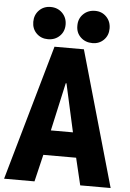

<svg xmlns="http://www.w3.org/2000/svg" viewBox="-63 -973 688 1017"><g transform="rotate(5 281.0 -464.0)"><path d="M-2 0 203.1 -719.7H359.4L564.5 0H402.8L358.9 -184.1L346.7 -246.1L283.2 -532.2H279.3L215.8 -246.1L203.6 -184.1L159.7 0ZM135.3 -144V-276.4H427.2V-144ZM401.4 -756.3Q363.3 -756.3 338.4 -780.3Q313.5 -804.2 314 -841.3Q313.5 -878.4 338.4 -903.1Q363.3 -927.7 401.4 -927.7Q437.5 -927.7 461.4 -903.1Q485.4 -878.4 485.4 -841.3Q485.4 -804.2 461.4 -780.3Q437.5 -756.3 401.4 -756.3ZM165 -756.3Q127.9 -756.3 103.8 -780.3Q79.6 -804.2 79.6 -841.3Q79.6 -878.4 103.8 -903.1Q127.9 -927.7 165 -927.7Q202.1 -927.7 226.8 -903.1Q251.5 -878.4 251.5 -841.3Q251.5 -804.2 226.8 -780.3Q202.1 -756.3 165 -756.3Z"/></g></svg>

Font: Reddit Mono ExtraBold
Style: Regular
Weight: 800
Monospace: yes
Designer: Stephen Hutchings
Foundry: Reddit
Version: Version 1.014